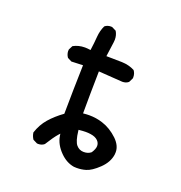

<svg xmlns="http://www.w3.org/2000/svg" viewBox="-109 -596 717 761"><g transform="rotate(20 250.0 -215.5)"><path d="M295.4 71.3Q315.9 71.3 333.5 65.9Q356 59.6 385.7 31.2Q415 2.9 419.4 -30.8Q419.9 -35.2 419.9 -40.5Q419.9 -67.9 394.5 -92.8Q363.8 -122.1 328.1 -133.3Q301.3 -142.1 271 -142.1Q260.7 -142.1 245.6 -140.6V-145.5Q245.6 -215.8 247.6 -318.4Q347.2 -311.5 348.6 -311.5Q364.3 -311.5 374.5 -320.3L383.3 -337.9Q383.8 -340.3 383.8 -342.8Q383.8 -358.9 375 -370.6Q351.1 -383.3 321 -384.3Q291 -385.3 259.8 -385.3H254.9L263.2 -445.8Q264.2 -452.1 264.2 -458Q264.2 -477.5 254.9 -492.7L237.3 -501.5Q234.9 -502 232.4 -502Q216.8 -502 206.5 -493.2Q195.8 -471.2 193.8 -444.3Q191.9 -417.5 187.5 -386.7Q172.9 -388.7 163.6 -388.7Q136.7 -388.7 114.7 -376.5L106 -359.4Q105.5 -356.4 105.5 -352.1Q105.5 -347.7 107.4 -340.6Q109.4 -333.5 114.3 -326.7L131.8 -317.9L180.2 -319.8Q177.2 -215.8 176.3 -113.8Q143.6 -90.3 120.6 -64Q98.1 -38.1 86.4 -2.4Q88.4 12.7 96.7 24.9L114.3 33.7Q116.7 34.2 119.1 34.2Q134.8 34.2 145 25.4Q167.5 -10.7 182.1 -27.3L188.5 -34.2L189.9 -24.9Q195.8 9.8 224.6 38.6Q251 65.4 283.7 70.8Q289.6 71.3 295.4 71.3ZM251.5 -68.8 251 -73.2Q269.5 -75.2 281 -75.2Q292.5 -75.2 301.8 -73.7Q322.3 -70.8 333 -60.1Q342.3 -50.8 342.3 -38.1Q342.3 -25.4 330.6 -7.8Q318.8 2.4 300 2.4Q281.2 2.4 268.8 -12Q256.3 -26.4 251.5 -68.8Z"/></g></svg>

Font: Bakudai
Style: Light
Weight: 300
Version: Version 1.48